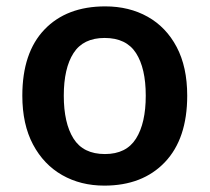

<svg xmlns="http://www.w3.org/2000/svg" viewBox="-20 -572 657 602"><path d="M567 -272Q567 -137 497 -63.5Q427 10 307 10Q233 10 175 -23Q117 -56 83.5 -119Q50 -182 50 -272Q50 -407 119.5 -479.5Q189 -552 310 -552Q385 -552 443 -519.5Q501 -487 534 -424.5Q567 -362 567 -272ZM180 -272Q180 -186 210.5 -137.5Q241 -89 309 -89Q376 -89 406.5 -137.5Q437 -186 437 -272Q437 -358 406.5 -405.5Q376 -453 308 -453Q241 -453 210.5 -405.5Q180 -358 180 -272Z"/></svg>

Font: Noto Sans Lao Looped SemiBold
Style: Regular
Weight: 600
Designer: Mark Frömberg, Ben Mitchell
Foundry: The Fontpad Ltd
Version: Version 1.002; ttfautohint (v1.8.4.7-5d5b)